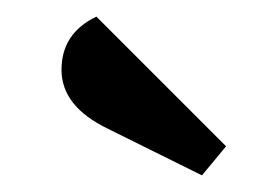

<svg xmlns="http://www.w3.org/2000/svg" viewBox="-20 -780 328 231"><path d="M110 -625Q54 -652 54 -696Q54 -740 96 -760L252 -604L223 -569Z"/></svg>

Font: Gabriela
Style: Regular
Weight: 400
Designer: Eduardo Rodriguez Tunni
Foundry: Eduardo Rodriguez Tunni
Version: Version 1.003